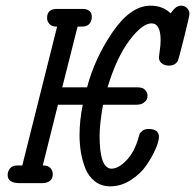

<svg xmlns="http://www.w3.org/2000/svg" viewBox="-20 -642 684 673"><path d="M6.8 -28.8Q6.8 -41 14.9 -51.5Q22.9 -62 41 -62H58.1L180.2 -548.8H176.8Q161.6 -548.8 153.3 -557.9Q145 -566.9 145 -579.1Q145 -611.3 181.2 -610.8H268.1Q302.2 -610.8 301.8 -582Q301.8 -569.8 293.9 -559.3Q286.1 -548.8 268.1 -548.8H252L198.2 -335.9H285.2Q312 -438 375 -530Q438 -622.1 507.8 -622.1Q550.8 -622.1 578.1 -595.2Q579.1 -596.2 582 -600.1Q585 -604 586.4 -606Q587.9 -607.9 591.6 -611.6Q595.2 -615.2 598.1 -617.2Q601.1 -619.1 605.5 -620.6Q609.9 -622.1 615.2 -622.1Q627.4 -622.1 635.7 -613.5Q644 -605 644 -592.8Q644 -585 625 -509.5Q606 -434.1 604 -430.2Q595.2 -412.1 571.8 -412.1Q556.6 -412.1 546.9 -420.2Q537.1 -428.2 537.1 -440.9Q537.1 -444.8 540 -464.8Q543 -484.9 543 -501Q543 -560.1 511 -560.1Q479 -560.1 434.1 -501Q389.2 -441.9 356.9 -335.9H459Q478 -335.9 484.9 -330.1Q497.1 -320.3 497.1 -307.1Q497.1 -300.3 494.6 -294.2Q492.2 -288.1 483.2 -281.5Q474.1 -274.9 458 -274.9H341.8Q340.8 -273.9 337.9 -256.3Q335 -238.8 332 -212.4Q329.1 -186 329.1 -166Q329.1 -50.8 371.1 -50.8Q395 -50.8 423.1 -79.8Q451.2 -108.9 465.8 -160.2Q467.8 -168.9 470 -173.6Q472.2 -178.2 480 -184.1Q487.8 -189.9 500 -189.9H501Q537.1 -189.9 537.1 -162.1Q537.1 -147 525.1 -119.4Q513.2 -91.8 492.7 -62Q472.2 -32.2 438 -10.5Q403.8 11.2 366.2 11.2Q335.4 11.2 312.7 -6.3Q290 -23.9 279.1 -52Q268.1 -80.1 263.4 -109.1Q258.8 -138.2 258.8 -168Q258.8 -219.7 270 -274.9H183.1L129.9 -62H132.8Q147.9 -62 156.5 -53Q165 -43.9 165 -32.2Q165 -1.5 128.9 0H49.8Q6.8 0 6.8 -28.8Z"/></svg>

Font: CMU Typewriter Text
Style: Italic
Weight: 500
Italic angle: -14.04°
Version: Version 0.7.0